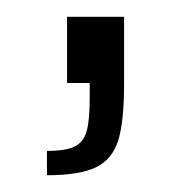

<svg xmlns="http://www.w3.org/2000/svg" viewBox="-20 -99 229 229"><path d="M87 17V0H60V-79H128V0Q128 46 121 68.5Q114 91 94.5 100.5Q75 110 36 110V81Q59 81 69.5 75.5Q80 70 83.5 57Q87 44 87 17Z"/></svg>

Font: Saira SemiCondensed Light
Style: Regular
Weight: 300
Width: 4
Designer: Hector Gatti with collaboration of the Omnibus-Type team
Foundry: Omnibus-Type
Version: Version 0.072; ttfautohint (v1.8)